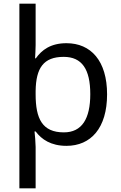

<svg xmlns="http://www.w3.org/2000/svg" viewBox="-20 -780 655 1040"><path d="M560 -269C560 -451 472 -546 340 -546C254 -546 206 -509 174 -464H170C171 -481 173 -517 173 -536V-760H85V240H173V16C173 -5 169 -53 167 -68H173C205 -25 256 10 340 10C472 10 560 -86 560 -269ZM469 -270C469 -137 424 -63 326 -63C209 -63 173 -137 173 -269V-288C175 -411 215 -472 325 -472C424 -472 469 -405 469 -270Z"/></svg>

Font: Noto Sans Inscriptional Parthian
Style: Regular
Weight: 400
Designer: Monotype Design Team
Foundry: Monotype Imaging Inc.
Version: Version 2.003